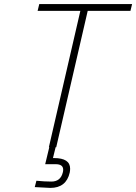

<svg xmlns="http://www.w3.org/2000/svg" viewBox="-20 -720 666 939"><path d="M244 53Q323 53 323 105Q323 114 321 124Q304 199 226 199L150 195L158 164Q199 168 231 168Q276 168 287 124Q289 117 289 110Q289 83 252 83H201L221 0H219L373 -667H164L172 -700H626L618 -667H409L255 0H252L239 53Z"/></svg>

Font: Titillium Web ExtraLight
Style: Italic
Weight: 275
Italic angle: -13°
Version: Version 1.002;PS 57.000;hotconv 1.0.70;makeotf.lib2.5.55311